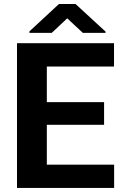

<svg xmlns="http://www.w3.org/2000/svg" viewBox="-20 -923 602 943"><path d="M540.5 -114.3V0H63.5V-710.9H540V-596.2H210V-421.4H491.2V-310.1H210V-114.3ZM351.1 -903.3 498.5 -767.6V-761.7H386.7L310.1 -833L234.4 -761.7H124.5V-769L269.5 -903.3Z"/></svg>

Font: Vazirmatn RD UI FD
Style: Bold
Weight: 700
Designer: Saber Rastikerdar
Foundry: Saber Rastikerdar
Version: Version 33.003